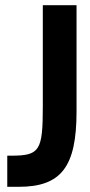

<svg xmlns="http://www.w3.org/2000/svg" viewBox="-20 -720 345 740"><path d="M275 -290V-700H145V-310C145 -138 133 -120 22 -120H8V0H52C216 0 275 -77 275 -290Z"/></svg>

Font: Jakob Semi-Condensed
Style: Regular
Weight: 400
Width: 4
Designer: Alan Madić
Foundry: X Cicéro
Version: Version 1.000;Glyphs 3.1.2 (3151)